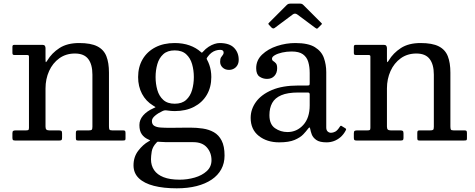

<svg xmlns="http://www.w3.org/2000/svg" viewBox="-20 -764 2584 1044"><path d="M125.5 -465Q131.5 -465 134.5 -463.5Q137.5 -462 137.5 -456.5V-69Q137.5 -59.5 134 -57.2Q130.5 -55 120.5 -55H65.5Q56 -55 51.8 -52.2Q47.5 -49.5 47.5 -39V-16Q47.5 -6.5 50 -3.2Q52.5 0 61.5 0H303.5Q312 0 314.8 -3Q317.5 -6 317.5 -15V-38Q317.5 -49 313.8 -52Q310 -55 300 -55H248.5Q237 -55 232.2 -59.5Q227.5 -64 227.5 -75.5V-283Q227.5 -334.5 247 -377.8Q266.5 -421 302.5 -447Q338.5 -473 387.5 -473Q437 -473 459.8 -443.2Q482.5 -413.5 482.5 -358V-74.5Q482.5 -61.5 478.5 -58.2Q474.5 -55 462.5 -55H405Q397 -55 394.8 -52Q392.5 -49 392.5 -40.5V-15.5Q392.5 -7.5 394 -3.8Q395.5 0 403.5 0H647Q655.5 0 659 -1.5Q662.5 -3 662.5 -11V-40Q662.5 -48.5 660.2 -51.8Q658 -55 649.5 -55H590.5Q577.5 -55 575 -59.8Q572.5 -64.5 572.5 -77.5V-369Q572.5 -422.5 558.5 -458.2Q544.5 -494 509.2 -512Q474 -530 410.5 -530Q345.5 -530 303.5 -502.8Q261.5 -475.5 237.5 -435.5Q232.5 -427.5 230 -426Q227.5 -424.5 227.5 -444V-502.5Q227.5 -509.5 224 -514.8Q220.5 -520 212 -520H57Q51.5 -520 49.5 -517.2Q47.5 -514.5 47.5 -508.5V-477.5Q47.5 -471 49.5 -468Q51.5 -465 58 -465Z M826 -345Q826 -382 835.5 -415.2Q845 -448.5 867.8 -469.2Q890.5 -490 930 -490Q969.5 -490 992.2 -469.2Q1015 -448.5 1024.5 -415.2Q1034 -382 1034 -345Q1034 -308 1024.5 -274.8Q1015 -241.5 992.2 -220.8Q969.5 -200 930 -200Q890.5 -200 867.8 -220.8Q845 -241.5 835.5 -274.8Q826 -308 826 -345ZM731 -345Q731 -294 752.2 -253.8Q773.5 -213.5 812.5 -190Q823.5 -183.5 825.2 -182Q827 -180.5 813.5 -175Q778.5 -159.5 758.2 -136Q738 -112.5 738 -84Q738 -52.5 750.8 -34.2Q763.5 -16 785 -6.5Q795 -2 796.5 -1.2Q798 -0.5 788 5Q757.5 22 731.8 55.5Q706 89 706 135Q706 177.5 735 205.2Q764 233 816.8 246.5Q869.5 260 941 260Q1001 260 1049 247.8Q1097 235.5 1131 212.5Q1165 189.5 1183 156.5Q1201 123.5 1201 82Q1201 31 1185.2 0.5Q1169.5 -30 1143 -45Q1116.5 -60 1083 -65Q1049.5 -70 1014 -70Q1003.5 -70 988.5 -69.8Q973.5 -69.5 957.2 -69.5Q941 -69.5 926.8 -69.2Q912.5 -69 903 -69Q875.5 -69 853.5 -70.5Q831.5 -72 818.8 -79.8Q806 -87.5 806 -106Q806 -120.5 823.2 -135Q840.5 -149.5 863.5 -160Q871 -163.5 876.5 -164Q882 -164.5 891.5 -163Q901 -161.5 910.5 -160.8Q920 -160 930 -160Q990.5 -160 1035.2 -183.2Q1080 -206.5 1104.5 -248.2Q1129 -290 1129 -345Q1129 -363 1126.2 -379.8Q1123.5 -396.5 1118.2 -411.5Q1113 -426.5 1105.5 -440Q1103 -444.5 1104 -446.8Q1105 -449 1107.5 -453Q1118 -468 1129.5 -476.8Q1141 -485.5 1153.2 -489.2Q1165.5 -493 1177 -493Q1196 -493 1196 -478Q1196 -470 1191.2 -464.8Q1186.5 -459.5 1181.8 -451.8Q1177 -444 1177 -428Q1177 -409.5 1190.5 -396.8Q1204 -384 1225 -384Q1240 -384 1252 -390.8Q1264 -397.5 1271 -409.8Q1278 -422 1278 -439Q1278 -478 1252.8 -504Q1227.5 -530 1174 -530Q1161.5 -530 1146 -525Q1130.5 -520 1114.2 -509.5Q1098 -499 1083.5 -482.5Q1079.5 -478 1078.2 -477.5Q1077 -477 1072.5 -481Q1046.5 -504.5 1010.5 -517.2Q974.5 -530 930 -530Q869.5 -530 824.8 -506.8Q780 -483.5 755.5 -441.8Q731 -400 731 -345ZM1130 107Q1130 143 1104.2 166.5Q1078.5 190 1038.8 201.5Q999 213 957 213Q904 213 869.5 199.5Q835 186 818 161Q801 136 801 102Q801 85.5 805 60Q809 34.5 831 11.5Q834 8 836.2 7Q838.5 6 844.5 7Q862 8.5 880.2 8.8Q898.5 9 917 9Q925.5 9 941 9Q956.5 9 974.2 9Q992 9 1007.5 9Q1023 9 1031 9Q1080 9 1105 37.8Q1130 66.5 1130 107Z M1343 -123Q1343 -60 1387.2 -25Q1431.5 10 1498 10Q1551 10 1582 -3.2Q1613 -16.5 1629 -33.5Q1645 -50.5 1653 -61.5Q1660 -71 1662.8 -71Q1665.5 -71 1667 -62Q1669 -50 1675.2 -33Q1681.5 -16 1699.8 -3Q1718 10 1755.5 10H1756Q1776.5 10 1795.8 3Q1815 -4 1831.8 -18.5Q1848.5 -33 1860 -55Q1862.5 -60 1861.8 -62.2Q1861 -64.5 1857 -67L1839 -78Q1835.5 -81 1832.8 -80Q1830 -79 1827.5 -74.5Q1814.5 -54 1802.5 -48Q1790.5 -42 1780 -42Q1769.5 -42 1761.8 -49Q1754 -56 1754 -71V-372Q1754 -412.5 1741.2 -448.8Q1728.5 -485 1692.2 -507.5Q1656 -530 1586 -530Q1535.5 -530 1486.5 -514Q1437.5 -498 1405.2 -467.2Q1373 -436.5 1373 -393Q1373 -360 1391 -347.5Q1409 -335 1432 -335Q1457.5 -335 1472.2 -351.2Q1487 -367.5 1487 -393Q1487 -412.5 1480 -420Q1473 -427.5 1466 -431.8Q1459 -436 1459 -445Q1459 -455 1474.5 -464Q1490 -473 1514.5 -478.5Q1539 -484 1566 -484Q1606 -484 1627.2 -468.8Q1648.5 -453.5 1656.2 -427Q1664 -400.5 1664 -367V-312Q1664 -303 1661.8 -301Q1659.5 -299 1651 -299H1602Q1516 -299 1458.5 -274.5Q1401 -250 1372 -210Q1343 -170 1343 -123ZM1445 -138Q1445 -176.5 1460 -204Q1475 -231.5 1509.5 -246.2Q1544 -261 1602 -261H1654Q1664 -261 1664 -251V-191Q1664 -123 1629 -84.5Q1594 -46 1543 -46Q1505.5 -46 1475.2 -67Q1445 -88 1445 -138ZM1455.5 -615Q1465 -605.5 1473.5 -612L1572 -685.5Q1584 -694.5 1597 -685L1694.5 -612.5Q1701 -608 1703 -607.8Q1705 -607.5 1710.5 -613L1727 -629.5Q1731 -633.5 1730.8 -635Q1730.5 -636.5 1726.5 -640L1630.5 -736Q1626 -740.5 1621.8 -742.5Q1617.5 -744.5 1607.5 -744.5H1565Q1554 -744.5 1549 -743Q1544 -741.5 1538.5 -736L1444.5 -642Q1439 -636.5 1439 -634.5Q1439 -632.5 1444.5 -627Z M1982 -465Q1988 -465 1991 -463.5Q1994 -462 1994 -456.5V-69Q1994 -59.5 1990.5 -57.2Q1987 -55 1977 -55H1922Q1912.5 -55 1908.2 -52.2Q1904 -49.5 1904 -39V-16Q1904 -6.5 1906.5 -3.2Q1909 0 1918 0H2160Q2168.5 0 2171.2 -3Q2174 -6 2174 -15V-38Q2174 -49 2170.2 -52Q2166.5 -55 2156.5 -55H2105Q2093.5 -55 2088.8 -59.5Q2084 -64 2084 -75.5V-283Q2084 -334.5 2103.5 -377.8Q2123 -421 2159 -447Q2195 -473 2244 -473Q2293.5 -473 2316.2 -443.2Q2339 -413.5 2339 -358V-74.5Q2339 -61.5 2335 -58.2Q2331 -55 2319 -55H2261.5Q2253.5 -55 2251.2 -52Q2249 -49 2249 -40.5V-15.5Q2249 -7.5 2250.5 -3.8Q2252 0 2260 0H2503.5Q2512 0 2515.5 -1.5Q2519 -3 2519 -11V-40Q2519 -48.5 2516.8 -51.8Q2514.5 -55 2506 -55H2447Q2434 -55 2431.5 -59.8Q2429 -64.5 2429 -77.5V-369Q2429 -422.5 2415 -458.2Q2401 -494 2365.8 -512Q2330.5 -530 2267 -530Q2202 -530 2160 -502.8Q2118 -475.5 2094 -435.5Q2089 -427.5 2086.5 -426Q2084 -424.5 2084 -444V-502.5Q2084 -509.5 2080.5 -514.8Q2077 -520 2068.5 -520H1913.5Q1908 -520 1906 -517.2Q1904 -514.5 1904 -508.5V-477.5Q1904 -471 1906 -468Q1908 -465 1914.5 -465Z"/></svg>

Font: Besley
Style: Regular
Weight: 400
Designer: Owen Earl
Foundry: indestructible type*
Version: Version 4.000